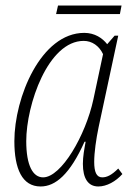

<svg xmlns="http://www.w3.org/2000/svg" viewBox="-20 -665 480 695"><path d="M183 -614H414L420 -645H190ZM127 10C181 10 233 -34 286 -152H290C285 -125 280 -98 280 -72C280 -19 299 10 336 10C366 10 399 -8 423 -35L408 -55C384 -31 367 -23 350 -23C329 -23 321 -43 321 -79C321 -113 328 -162 337 -205L408 -536H395L368 -505C351 -527 323 -546 285 -546C128 -546 32 -312 32 -154C32 -54 60 10 127 10ZM136 -23C99 -23 75 -66 75 -154C75 -286 154 -517 283 -517C313 -517 339 -499 353 -469L318 -305C290 -175 202 -23 136 -23Z"/></svg>

Font: Noto Serif Condensed ExtraLight
Style: Italic
Weight: 200
Width: 3
Italic angle: -12°
Designer: Monotype Design Team
Foundry: Monotype Imaging Inc.
Version: Version 2.013